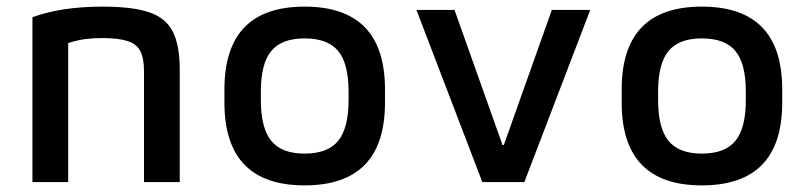

<svg xmlns="http://www.w3.org/2000/svg" viewBox="-20 -550 2440 580"><path d="M78 -498Q165 -530 290 -530Q380 -530 430.5 -513Q481 -496 502 -454.5Q523 -413 523 -340V0H415V-334Q415 -374 404 -395.5Q393 -417 365.5 -426Q338 -435 289 -435Q261 -435 238 -432Q215 -429 186 -420V0H78Z M900 10Q658 10 658 -240V-280Q658 -530 900 -530Q1143 -530 1143 -280V-240Q1143 10 900 10ZM900 -86Q970 -86 1001.5 -124.5Q1033 -163 1033 -248V-273Q1033 -358 1001.5 -396Q970 -434 900 -434Q831 -434 799.5 -396Q768 -358 768 -273V-248Q768 -163 799.5 -124.5Q831 -86 900 -86Z M1437 0 1238 -520H1353L1498 -112H1502L1647 -520H1763L1564 0Z M2100 10Q1858 10 1858 -240V-280Q1858 -530 2100 -530Q2343 -530 2343 -280V-240Q2343 10 2100 10ZM2100 -86Q2170 -86 2201.5 -124.5Q2233 -163 2233 -248V-273Q2233 -358 2201.5 -396Q2170 -434 2100 -434Q2031 -434 1999.5 -396Q1968 -358 1968 -273V-248Q1968 -163 1999.5 -124.5Q2031 -86 2100 -86Z"/></svg>

Font: M PLUS Code Latin 60 Medium
Style: Regular
Weight: 500
Width: 7
Monospace: yes
Designer: Coji Morishita
Foundry: UNDERFOREST DESIGN
Version: Version 1.005; ttfautohint (v1.8.3)